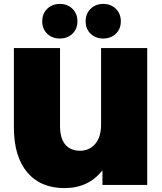

<svg xmlns="http://www.w3.org/2000/svg" viewBox="-20 -946 830 982"><path d="M733 -700V0H504V-75Q433 16 310 16Q187 16 119 -65Q51 -146 51 -295V-700H287V-302Q287 -238 314 -206.5Q341 -175 389 -175Q436 -175 466.5 -209.5Q497 -244 497 -310V-700ZM196 -837Q196 -876 221.5 -901Q247 -926 286 -926Q325 -926 350.5 -901Q376 -876 376 -837Q376 -798 350.5 -773.5Q325 -749 286 -749Q247 -749 221.5 -773.5Q196 -798 196 -837ZM418 -837Q418 -876 443.5 -901Q469 -926 508 -926Q547 -926 572.5 -901Q598 -876 598 -837Q598 -798 572.5 -773.5Q547 -749 508 -749Q469 -749 443.5 -773.5Q418 -798 418 -837Z"/></svg>

Font: Montserrat Alternates Black
Style: Regular
Weight: 900
Designer: Julieta Ulanovsky
Foundry: Julieta Ulanovsky
Version: Version 7.200